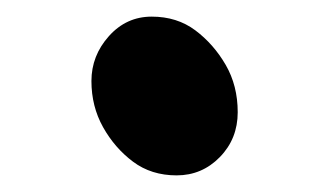

<svg xmlns="http://www.w3.org/2000/svg" viewBox="-20 -485 390 231"><path d="M266 -350Q266 -318 244.5 -296Q223 -274 192.5 -274Q162 -274 140 -290.5Q118 -307 104 -332Q90 -357 90 -387.5Q90 -418 111 -441.5Q132 -465 162.5 -465Q193 -465 215 -448.5Q237 -432 251.5 -407Q266 -382 266 -350Z"/></svg>

Font: LXGW WenKai & Jojoba
Style: Regular
Weight: 400
Designer: LXGW / Fontworks Inc.
Foundry: LXGW / Fontworks Inc.
Version: Version 1.501;January 22, 2025;FontCreator 15.0.0.2927 64-bi